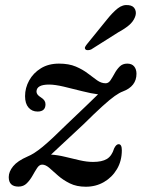

<svg xmlns="http://www.w3.org/2000/svg" viewBox="-20 -716 551 747"><path d="M454 -131.5Q454 -90 435 -58Q416 -26 384.5 -7.8Q353 10.5 314 10.5Q278 10.5 251.8 -2.5Q225.5 -15.5 206.2 -32.5Q187 -49.5 172.2 -62.5Q157.5 -75.5 144 -75.5Q133 -75.5 124.5 -62.5Q116 -49.5 106.5 -32.5Q97 -15.5 84.2 -2.8Q71.5 10 52 10Q14 10 14 -27Q14 -48 31 -69Q48 -90 87 -107Q112 -117 145.8 -144.8Q179.5 -172.5 240 -232.5Q284 -274.5 314.2 -303.2Q344.5 -332 361.5 -349Q336 -352 299.8 -361.2Q263.5 -370.5 228.5 -378.8Q193.5 -387 171 -387Q122 -387 122 -359.5Q122 -354 125.8 -348.5Q129.5 -343 140 -336.5Q157 -326 157 -310.5Q157 -282 126 -282Q104.5 -282 91 -297.5Q77.5 -313 77.5 -342Q77.5 -374 93.5 -403Q109.5 -432 139 -450.2Q168.5 -468.5 209.5 -468.5Q248 -468.5 275 -457Q302 -445.5 321.8 -430.2Q341.5 -415 357.8 -403.5Q374 -392 391 -392Q402 -392 409.8 -403.5Q417.5 -415 425.8 -430.2Q434 -445.5 445.5 -457Q457 -468.5 475 -468.5Q493 -468.5 502 -457.5Q511 -446.5 511 -429Q511 -380 457.5 -360Q445 -355.5 426.5 -342.5Q408 -329.5 378.8 -303Q349.5 -276.5 304.5 -232Q257 -187.5 227.2 -160Q197.5 -132.5 178.5 -114.5Q204 -113 232.8 -106Q261.5 -99 289.8 -92.5Q318 -86 342 -86Q376.5 -86 395.8 -97.5Q415 -109 424 -138.5Q432 -155 441.5 -155Q454 -155 454 -131.5ZM396.5 -640.5Q418.5 -668 438.2 -683.5Q458 -699 480 -696Q499 -694 505.5 -679.8Q512 -665.5 505 -649Q498 -631.5 481.8 -617.8Q465.5 -604 440.5 -590.5L334.5 -523.5Q328.5 -521 322 -520.8Q315.5 -520.5 312.5 -524Q308.5 -528.5 311.5 -534Q314.5 -539.5 319 -545Z"/></svg>

Font: Fraunces 9pt S000
Style: Italic
Weight: 400
Italic angle: -16°
Version: Version 1.000; ttfautohint (v1.8.3)